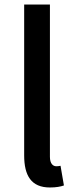

<svg xmlns="http://www.w3.org/2000/svg" viewBox="-20 -817 338 850"><path d="M201 13C229 13 249 9 263 4L248 -83C238 -81 234 -81 229 -81C215 -81 201 -92 201 -123V-797H87V-129C87 -40 118 13 201 13Z"/></svg>

Font: Noto Sans Japanese Medium
Style: Regular
Weight: 500
Designer: Ryoko NISHIZUKA (kana & ideographs); Paul D. Hunt (Latin, Greek & Cyrillic); Wenlong ZHANG (bopomofo); Sandoll Communica
Foundry: Adobe Systems Incorporated
Version: Version 1.000;PS 1;hotconv 1.0.78;makeotf.lib2.5.61930